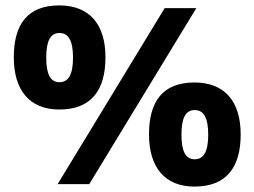

<svg xmlns="http://www.w3.org/2000/svg" viewBox="-20 -774 941 710"><path d="M199 -369C318 -369 370 -441 370 -562C370 -684 311 -754 199 -754C82 -754 31 -684 31 -562C31 -441 89 -369 199 -369ZM193 -93H310L706 -744H589ZM200 -470C166 -470 151 -500 151 -561C151 -622 166 -652 200 -652C234 -652 250 -622 250 -561C250 -500 234 -470 200 -470ZM699 -84C818 -84 870 -156 870 -277C870 -399 811 -469 699 -469C582 -469 531 -399 531 -277C531 -156 589 -84 699 -84ZM700 -185C666 -185 651 -215 651 -276C651 -337 666 -367 700 -367C734 -367 750 -337 750 -276C750 -215 734 -185 700 -185Z"/></svg>

Font: Noto Sans Telugu UI
Style: Bold
Weight: 700
Designer: Jelle Bosma - Monotype Design Team
Foundry: Monotype Imaging Inc.
Version: Version 2.005